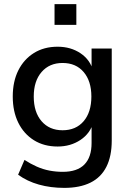

<svg xmlns="http://www.w3.org/2000/svg" viewBox="-20 -724 634 933"><path d="M292 189Q226 189 169 173Q112 157 68 125L99 53Q128 72 158.5 85.5Q189 99 220.5 105Q252 111 285 111Q355 111 390 75.5Q425 40 425 -29V-131H434Q419 -76 371 -44Q323 -12 260 -12Q194 -12 145 -42.5Q96 -73 69 -127.5Q42 -182 42 -255Q42 -328 69 -382Q96 -436 145 -466.5Q194 -497 260 -497Q324 -497 371.5 -465Q419 -433 433 -378H425V-488H523V-41Q523 35 497 86.5Q471 138 419.5 163.5Q368 189 292 189ZM284 -91Q349 -91 386.5 -135Q424 -179 424 -255Q424 -330 386.5 -374Q349 -418 284 -418Q220 -418 182 -374Q144 -330 144 -255Q144 -179 182 -135Q220 -91 284 -91ZM245 -603V-704H351V-603Z"/></svg>

Font: Nunito Sans 12pt SemiBold
Style: Regular
Weight: 600
Designer: Vernon Adams
Foundry: Vernon Adams
Version: Version 3.101;gftools[0.9.27]